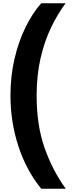

<svg xmlns="http://www.w3.org/2000/svg" viewBox="-20 -886 451 1174"><path d="M44 -302Q44 -420 68.5 -525.5Q93 -631 135.5 -718Q178 -805 232 -866H381Q333 -802 292.5 -718Q252 -634 228 -530Q204 -426 204 -301Q204 -120 252.5 18Q301 156 382 268H232Q141 156 92.5 8Q44 -140 44 -302Z"/></svg>

Font: Noto Sans Telugu UI ExtraCondensed Black
Style: Regular
Weight: 900
Width: 2
Designer: Jelle Bosma - Monotype Design Team
Foundry: Monotype Imaging Inc.
Version: Version 2.006; ttfautohint (v1.8.4.7-5d5b)